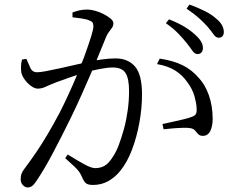

<svg xmlns="http://www.w3.org/2000/svg" viewBox="-20 -798 1040 845"><path d="M278 -118Q318 -93 350 -75.5Q382 -58 399 -58Q422 -58 440.5 -68.5Q459 -79 478 -110Q491 -129 503 -160.5Q515 -192 525.5 -230.5Q536 -269 542 -312Q548 -355 548 -397Q548 -452 532.5 -476.5Q517 -501 476 -501Q452 -501 417 -494Q402 -491 385 -487Q384 -484 383 -481Q361 -430 337.5 -377.5Q314 -325 290 -276Q270 -235 250 -196Q230 -157 211.5 -122Q193 -87 175.5 -57.5Q158 -28 142 -4Q131 13 122 20Q113 27 101 27Q91 27 81 17Q71 7 71 -10Q71 -23 74.5 -33Q78 -43 88 -56Q115 -92 139.5 -128Q164 -164 189.5 -207Q215 -250 243 -303Q263 -342 284 -388Q302 -427 319 -468Q298 -461 278 -454Q247 -443 228 -436Q195 -423 179.5 -415.5Q164 -408 146 -408Q133 -408 117.5 -419Q102 -430 90 -446Q78 -462 74 -478Q72 -490 72.5 -506Q73 -522 77 -536L96 -539Q105 -519 113.5 -499.5Q122 -480 143 -480Q157 -480 183 -485Q209 -490 241.5 -497Q274 -504 308 -512Q324 -516 339 -519Q350 -545 358 -569Q373 -611 382 -640.5Q391 -670 391 -681Q391 -690 388.5 -696.5Q386 -703 375 -707Q364 -713 340.5 -716.5Q317 -720 299 -722V-743Q312 -748 328 -752Q344 -756 365 -756Q379 -756 399 -750.5Q419 -745 437 -735.5Q455 -726 467 -716Q479 -706 479 -696Q479 -685 473.5 -676.5Q468 -668 461 -659.5Q454 -651 448 -638Q438 -613 421 -572Q413 -553 405 -533Q415 -534 426 -536Q462 -541 488 -541Q543 -541 574 -505.5Q605 -470 605 -382Q605 -322 593.5 -258.5Q582 -195 561 -139.5Q540 -84 510 -47Q488 -19 457.5 -1.5Q427 16 389 16Q364 16 355 5.5Q346 -5 337 -27Q333 -35 327.5 -43Q322 -51 308 -64.5Q294 -78 267 -102ZM671 -516 683 -540Q744 -531 784.5 -510.5Q825 -490 854 -456Q882 -427 899 -379.5Q916 -332 916 -274Q916 -244 906 -222.5Q896 -201 874 -200Q860 -200 853 -207Q846 -214 839.5 -222.5Q833 -231 818 -234Q808 -236 786 -235.5Q764 -235 740.5 -233Q717 -231 700 -229L695 -252Q713 -256 738 -261.5Q763 -267 786 -272.5Q809 -278 822 -283Q838 -288 842.5 -297Q847 -306 845 -326Q844 -346 835.5 -376Q827 -406 804 -437Q783 -467 752 -487Q721 -507 671 -516ZM802 -608Q787 -627 765 -650Q743 -673 710 -696L724 -713Q762 -698 790.5 -681Q819 -664 838 -646Q857 -629 865 -615Q873 -601 873 -587Q873 -574 866.5 -567Q860 -560 849 -560Q837 -560 827 -574.5Q817 -589 802 -608ZM894 -680Q877 -699 856 -718Q835 -737 801 -760L814 -778Q852 -764 881 -749.5Q910 -735 928 -719Q948 -703 956.5 -688Q965 -673 965 -657Q965 -645 959 -638.5Q953 -632 942 -632Q930 -632 920 -646.5Q910 -661 894 -680Z"/></svg>

Font: Early Summer Mincho
Style: Regular
Weight: 400
Designer: GuiWonder
Version: Version 1.002